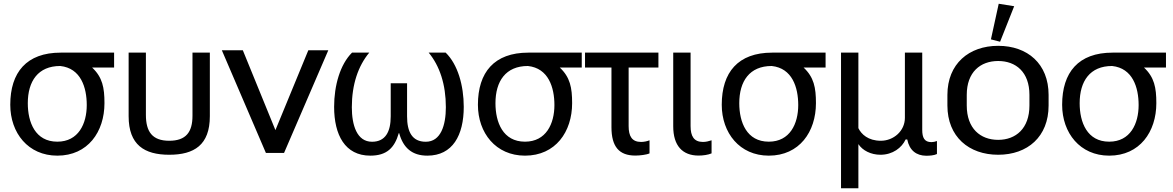

<svg xmlns="http://www.w3.org/2000/svg" viewBox="-20 -822 6306 1032"><path d="M288.1 14.6C452.6 14.6 541.5 -113.8 541.5 -267.6C541.5 -351.1 530.8 -406.7 475.1 -459H593.3V-539.1H306.2C122.6 -539.1 35.2 -433.1 35.2 -258.8C35.2 -107.4 131.3 14.6 288.1 14.6ZM288.1 -60.5C169.4 -60.5 129.4 -164.6 129.4 -267.1C129.4 -385.7 184.6 -467.3 303.7 -467.3C414.6 -455.6 446.3 -351.6 446.3 -257.3C446.3 -157.2 401.9 -60.5 288.1 -60.5Z M889.6 9.8C1023.4 9.8 1107.9 -42.5 1107.9 -197.3V-539.1H1014.6V-199.7C1014.6 -111.8 979.5 -65.4 889.6 -65.4C798.3 -65.4 764.2 -114.3 764.2 -204.6V-539.1H671.4V-197.3C671.4 -43 756.3 9.8 889.6 9.8Z M1506.8 0 1744.6 -551.8H1637.2L1460.4 -122.6L1285.2 -551.8H1172.4L1409.2 0Z M1970.2 14.6C2059.1 14.6 2100.6 -27.3 2123.5 -106.4H2125.5C2147.5 -26.4 2195.8 14.6 2276.9 14.6C2413.1 14.6 2472.7 -95.2 2472.7 -247.6C2472.7 -362.3 2440.4 -476.1 2375.5 -539.1H2284.2C2343.3 -467.8 2376.5 -368.2 2376.5 -245.6C2376.5 -149.4 2349.6 -60.1 2268.6 -60.1C2194.8 -60.1 2168 -113.8 2168 -196.8V-374.5H2080.1V-196.8C2080.1 -113.8 2051.8 -60.1 1979.5 -60.1C1897.9 -60.1 1871.1 -149.9 1871.1 -245.6C1871.1 -368.2 1905.3 -467.8 1964.8 -539.1H1872.1C1808.1 -475.6 1775.9 -362.3 1775.9 -247.6C1775.9 -96.7 1834.5 14.6 1970.2 14.6Z M2801.8 14.6C2966.3 14.6 3055.2 -113.8 3055.2 -267.6C3055.2 -351.1 3044.4 -406.7 2988.8 -459H3106.9V-539.1H2819.8C2636.2 -539.1 2548.8 -433.1 2548.8 -258.8C2548.8 -107.4 2645 14.6 2801.8 14.6ZM2801.8 -60.5C2683.1 -60.5 2643.1 -164.6 2643.1 -267.1C2643.1 -385.7 2698.2 -467.3 2817.4 -467.3C2928.2 -455.6 2960 -351.6 2960 -257.3C2960 -157.2 2915.5 -60.5 2801.8 -60.5Z M3124.5 -459H3266.6V-138.2C3266.6 -33.7 3307.6 14.2 3395 14.2C3419.4 14.2 3455.6 9.8 3471.2 2.4V-67.9C3457.5 -62.5 3441.4 -59.1 3425.8 -59.1C3377 -59.1 3358.9 -89.4 3358.9 -144.5V-459H3519V-539.1H3124.5Z M3734.9 14.2C3759.8 14.2 3786.1 10.3 3804.7 2.4V-67.9C3789.6 -63 3774.9 -59.1 3758.3 -59.1C3710 -59.1 3691.9 -89.8 3691.9 -144.5V-539.1H3598.6V-143.1C3598.6 -38.6 3648.4 14.2 3734.9 14.2Z M4112.3 14.6C4276.9 14.6 4365.7 -113.8 4365.7 -267.6C4365.7 -351.1 4355 -406.7 4299.3 -459H4417.5V-539.1H4130.4C3946.8 -539.1 3859.4 -433.1 3859.4 -258.8C3859.4 -107.4 3955.6 14.6 4112.3 14.6ZM4112.3 -60.5C3993.7 -60.5 3953.6 -164.6 3953.6 -267.1C3953.6 -385.7 4008.8 -467.3 4127.9 -467.3C4238.8 -455.6 4270.5 -351.6 4270.5 -257.3C4270.5 -157.2 4226.1 -60.5 4112.3 -60.5Z M4500.5 189.9H4593.8V-47.4C4616.2 -13.2 4661.1 9.8 4712.4 9.8C4778.3 9.8 4827.1 -27.8 4847.7 -72.3H4856.4C4868.2 -13.2 4905.8 14.6 4958 15.1C4976.1 15.1 5000 13.7 5016.1 5.9V-64C5005.9 -60.1 4995.1 -58.1 4986.3 -58.1C4948.7 -58.1 4937 -82 4937 -124V-539.1H4843.8V-188.5C4843.8 -118.2 4783.2 -65.4 4714.4 -65.4C4646.5 -65.4 4609.4 -100.6 4593.8 -133.3V-539.1H4500.5Z M5345.2 9.8C5502.9 9.8 5616.2 -86.9 5616.2 -254.9V-312C5616.2 -479 5502.9 -575.7 5345.2 -575.7C5188 -575.7 5072.3 -479 5072.3 -312V-254.9C5072.3 -86.9 5188 9.8 5345.2 9.8ZM5355.5 -597.7 5431.2 -788.6 5348.1 -801.8 5306.2 -610.4ZM5345.2 -70.3C5249.5 -70.3 5176.3 -131.3 5176.3 -254.9V-312C5176.3 -434.6 5249.5 -494.1 5345.2 -494.1C5440.4 -494.1 5513.2 -434.6 5513.2 -312V-254.9C5513.2 -131.8 5440.4 -70.3 5345.2 -70.3Z M5941.9 14.6C6106.4 14.6 6195.3 -113.8 6195.3 -267.6C6195.3 -351.1 6184.6 -406.7 6128.9 -459H6247.1V-539.1H5960C5776.4 -539.1 5689 -433.1 5689 -258.8C5689 -107.4 5785.2 14.6 5941.9 14.6ZM5941.9 -60.5C5823.2 -60.5 5783.2 -164.6 5783.2 -267.1C5783.2 -385.7 5838.4 -467.3 5957.5 -467.3C6068.4 -455.6 6100.1 -351.6 6100.1 -257.3C6100.1 -157.2 6055.7 -60.5 5941.9 -60.5Z"/></svg>

Font: Winston
Style: Regular
Weight: 400
Designer: Vernon Adams, Kim Jin-seong, David Berlow, Cristiano Sobral
Foundry: The Winston Project Authors
Version: Version 3.004